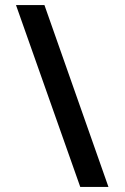

<svg xmlns="http://www.w3.org/2000/svg" viewBox="-20 -682 491 756"><path d="M43 -662H155L407 54H296Z"/></svg>

Font: Kanit
Style: Regular
Weight: 400
Designer: Katatrad Team
Foundry: Cadson Demak
Version: Version 1.001